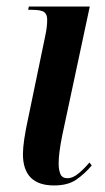

<svg xmlns="http://www.w3.org/2000/svg" viewBox="-20 -556 321 586"><path d="M145 10Q50 10 50 -86Q50 -104 54 -131.5Q58 -159 67 -200L118 -446Q121 -460 122.5 -472Q124 -484 124 -496Q124 -512 115 -519Q106 -526 77 -526H66L68 -536H254L170 -143Q164 -113 161.5 -92.5Q159 -72 159 -57Q159 -37 164.5 -24.5Q170 -12 186 -12Q202 -12 219.5 -26.5Q237 -41 253 -60L260 -51Q238 -25 212.5 -7.5Q187 10 145 10Z"/></svg>

Font: Noto Serif Display ExtraCondensed SemiBold
Style: Italic
Weight: 600
Width: 2
Italic angle: -12°
Designer: Monotype Design Team
Foundry: Monotype Imaging Inc.
Version: Version 2.009